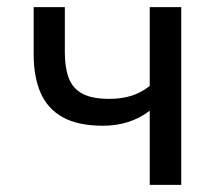

<svg xmlns="http://www.w3.org/2000/svg" viewBox="-20 -516 617 536"><path d="M398 0V-207Q371 -186 338 -175.5Q305 -165 268 -165Q198 -165 155.5 -188.5Q113 -212 93.5 -256.5Q74 -301 74 -364V-496H161V-369Q161 -327 172 -298Q183 -269 210 -254.5Q237 -240 285 -240Q319 -240 346.5 -248.5Q374 -257 398 -276V-496H486V0Z"/></svg>

Font: Nunito Sans 7pt SemiCondensed
Style: Regular
Weight: 400
Width: 4
Designer: Vernon Adams
Foundry: Vernon Adams
Version: Version 3.101;gftools[0.9.27]